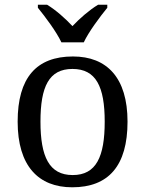

<svg xmlns="http://www.w3.org/2000/svg" viewBox="-20 -786 617 816"><path d="M241 -606H336C357 -651 405 -715 436 -753V-766H397C359 -743 318 -707 288 -675C258 -707 218 -743 180 -766H141V-753C172 -715 220 -651 241 -606ZM287 10C441 10 522 -81 522 -269C522 -456 434 -546 290 -546C135 -546 55 -456 55 -269C55 -81 143 10 287 10ZM289 -42C189 -42 152 -120 152 -269C152 -418 188 -493 288 -493C388 -493 425 -418 425 -269C425 -120 389 -42 289 -42Z"/></svg>

Font: Noto Serif
Style: Regular
Weight: 400
Designer: Monotype Design Team
Foundry: Monotype Imaging Inc.
Version: Version 2.015